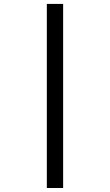

<svg xmlns="http://www.w3.org/2000/svg" viewBox="-20 -726 553 965"><path d="M215.4 218.9V-706.3H297.3V218.9Z"/></svg>

Font: Khula Semibold
Style: Regular
Weight: 600
Designer: Erin McLaughlin, Steve Matteson
Version: Version 1.000;PS 1.0;hotconv 1.0.72;makeotf.lib2.5.5900; ttf